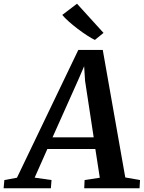

<svg xmlns="http://www.w3.org/2000/svg" viewBox="-90 -1016 776 1036"><path d="M-70.5 0 -66.5 -44.5 1.5 -57 332.5 -746.5H464.5L586 -58.5L665.5 -44.5L663 0H364.5L366.5 -44.5L448.5 -57L424.5 -212H165.5L97 -57.5L188 -44.5L184.5 0ZM193.5 -275H415.5L369 -580L364 -658.5L332 -584.5ZM422 -800.5Q405 -808.5 380.2 -824.5Q355.5 -840.5 329.5 -860.2Q303.5 -880 281 -900Q258.5 -920 246 -935.5L325.5 -996L468.5 -838.5Z"/></svg>

Font: Merriweather Light 18pt SemiBold
Style: Italic
Weight: 600
Italic angle: -7.8°
Version: Version 2.101